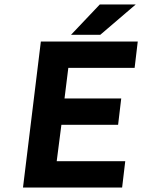

<svg xmlns="http://www.w3.org/2000/svg" viewBox="-20 -840 637 860"><path d="M541 -118H234L255 -281H509L523 -399H269L286 -536H583L597 -654H163L83 0H527ZM298 -684H429L588 -820H427Z"/></svg>

Font: Falling Sky
Style: SeBdObl
Weight: 600
Designer: Paul D. Hunt
Foundry: Adobe Systems Incorporated
Version: Version 1.02